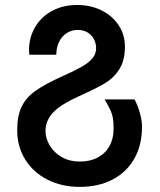

<svg xmlns="http://www.w3.org/2000/svg" viewBox="-20 -579 640 770"><path d="M49 -56.5Q49 -114.5 66.8 -151.2Q84.5 -188 123 -215.2Q161.5 -242.5 233 -274.5Q282 -296.5 309.2 -312.2Q336.5 -328 351 -345.5Q365.5 -363 365.5 -386Q365.5 -404.5 357 -421.2Q348.5 -438 331.8 -448.5Q315 -459 291.5 -459Q270 -459 250.8 -448.2Q231.5 -437.5 219 -415.2Q206.5 -393 205.5 -359.5H97.5Q96.5 -372.5 96.5 -379Q96.5 -428 120.2 -469.2Q144 -510.5 188 -534.8Q232 -559 289.5 -559Q344 -559 387.5 -537.2Q431 -515.5 456 -477.5Q481 -439.5 481 -392Q481 -336.5 458.5 -301.2Q436 -266 400.2 -244.8Q364.5 -223.5 295.5 -192.5Q224 -160.5 193.2 -128Q162.5 -95.5 162.5 -53.5Q162.5 -23.5 179.8 5Q197 33.5 228.2 51.2Q259.5 69 300 69Q341.5 69 372.2 52.5Q403 36 419.2 6.5Q435.5 -23 435.5 -61Q435.5 -88.5 433 -104.2Q430.5 -120 423.2 -136.2Q416 -152.5 399.5 -180.5H519.5Q533 -155 541.2 -125.2Q549.5 -95.5 549.5 -70Q549.5 2.5 518.8 57Q488 111.5 431.5 141Q375 170.5 300 170.5Q227.5 170.5 170.5 141.5Q113.5 112.5 81.2 60.8Q49 9 49 -56.5Z"/></svg>

Font: JuliaMono SemiBold
Style: Regular
Weight: 600
Monospace: yes
Designer: cormullion
Foundry: corm
Version: Version 0.055; ttfautohint (v1.8.4)